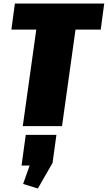

<svg xmlns="http://www.w3.org/2000/svg" viewBox="-20 -720 615 1096"><path d="M575 -700 555 -551H303L423 -636L334 0H110L199 -636L295 -551H45L65 -700ZM302 50 280 210 196 356 112 330 190 109 268 225H103L127 50Z"/></svg>

Font: Pathway Extreme Condensed Black
Style: Italic
Weight: 900
Width: 3
Italic angle: -8°
Version: Version 1.001;gftools[0.9.26]